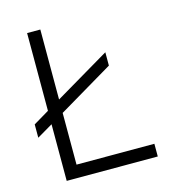

<svg xmlns="http://www.w3.org/2000/svg" viewBox="-104 -782 794 870"><g transform="rotate(-15 293.0 -346.5)"><path d="M102.1 0V-265.6L28.3 -222.2V-284.7L102.1 -328.6V-693.4H164.1V-365.2L421.9 -517.6V-455.1L164.1 -302.2V-59.6H529.3V0Z"/></g></svg>

Font: Caskaydia Cove Light
Style: Regular
Weight: 300
Monospace: yes
Designer: Aaron Bell
Foundry: Saja Typeworks
Version: Version 4.300; ttfautohint (v1.8.3)